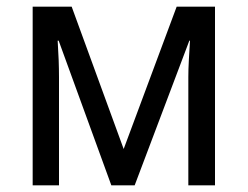

<svg xmlns="http://www.w3.org/2000/svg" viewBox="-20 -556 743 576"><path d="M78 0V-536H195L351 -109L510 -536H625V0H545V-325Q545 -347 546.5 -375Q548 -403 550 -434H548L384 0H314L156 -434H153Q155 -404 156 -376Q157 -348 157 -324V0Z"/></svg>

Font: Noto Sans SemiCondensed
Style: Regular
Weight: 400
Width: 4
Designer: Monotype Design Team
Foundry: Monotype Imaging Inc.
Version: Version 2.013; ttfautohint (v1.8.4.7-5d5b)